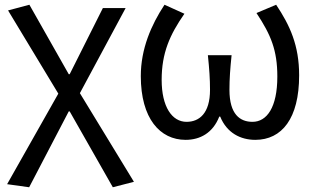

<svg xmlns="http://www.w3.org/2000/svg" viewBox="-20 -577 1339 810"><path d="M103 213 270 -107H274L456 213L545 190L317 -184L510 -543H414L274 -264H270L104 -557L14 -533L226 -182L10 200Z M763 13C824 13 878 -16 905 -85H909C937 -16 995 13 1057 13C1169 13 1242 -77 1242 -259C1242 -386 1203 -470 1145 -557L1062 -522C1123 -430 1150 -365 1150 -254C1150 -124 1106 -63 1045 -63C993 -63 948 -94 948 -198C948 -244 951 -286 957 -344H857C863 -286 866 -244 866 -198C866 -98 820 -63 767 -63C706 -63 662 -126 662 -240C662 -353 696 -430 758 -519L674 -557C618 -472 574 -371 574 -256C574 -77 655 13 763 13Z"/></svg>

Font: Noto Sans KR
Style: Regular
Weight: 400
Designer: Ryoko NISHIZUKA 西塚涼子 (kana, bopomofo & ideographs); Paul D. Hunt (Latin, Greek & Cyrillic); Sandoll Communications 산돌커뮤니
Foundry: Adobe
Version: Version 2.004;hotconv 1.0.118;makeotfexe 2.5.65603